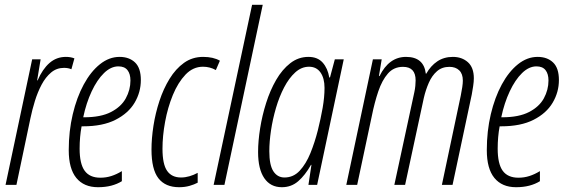

<svg xmlns="http://www.w3.org/2000/svg" viewBox="-20 -780 2395 810"><path d="M3.4 0 115.7 -529.8H151.4L136.7 -440.9H138.7Q159.2 -488.3 188.7 -514.2Q218.3 -540 257.8 -540Q278.3 -540 293.9 -533.7L281.2 -487.8Q268.1 -493.7 250 -493.7Q218.8 -493.7 195.6 -474.1Q172.4 -454.6 155.5 -422.9Q138.7 -391.1 127.2 -353.8Q115.7 -316.4 108.4 -281.2L49.3 0Z M393.6 9.8Q334 9.8 302 -29.3Q270 -68.4 270 -146.5Q270 -226.6 286.9 -297.9Q303.7 -369.1 333.3 -423.6Q362.8 -478 401.6 -509Q440.4 -540 484.4 -540Q524.9 -540 549.6 -516.6Q574.2 -493.2 574.2 -442.4Q574.2 -391.1 547.9 -346.7Q521.5 -302.2 467.5 -274.7Q413.6 -247.1 330.6 -247.1H324.2Q315.9 -203.1 315.9 -152.8Q315.9 -88.9 337.2 -59.6Q358.4 -30.3 403.3 -30.3Q427.7 -30.3 449.7 -37.4Q471.7 -44.4 494.1 -58.1V-15.6Q474.6 -3.4 449.5 3.2Q424.3 9.8 393.6 9.8ZM331.1 -285.2H335.4Q405.3 -285.2 448.2 -307.4Q491.2 -329.6 510.7 -365.2Q530.3 -400.9 530.3 -440.4Q530.3 -468.3 517.8 -484.1Q505.4 -500 479.5 -500Q447.8 -500 418.7 -471.7Q389.6 -443.4 366.7 -394.5Q343.8 -345.7 331.1 -285.2Z M735.8 9.8Q677.7 9.8 648.4 -27.8Q619.1 -65.4 619.1 -148.9Q619.1 -195.8 627.4 -249.3Q635.7 -302.7 652.6 -354Q669.4 -405.3 695.3 -447.5Q721.2 -489.7 756.3 -514.9Q791.5 -540 836.9 -540Q879.9 -540 907.7 -523.9L890.6 -484.4Q865.7 -498.5 836.4 -498.5Q794.4 -498.5 762.7 -465.3Q731 -432.1 709.2 -379.2Q687.5 -326.2 676.5 -266.1Q665.5 -206.1 665.5 -152.8Q665.5 -86.9 685.1 -59.1Q704.6 -31.2 743.7 -31.2Q761.2 -31.2 779.1 -36.4Q796.9 -41.5 814 -50.8V-9.3Q799.3 -1.5 779.3 4.2Q759.3 9.8 735.8 9.8Z M881.3 0 1043.5 -759.8H1088.4L926.8 0Z M1168.9 9.8Q1121.1 9.8 1095 -28.3Q1068.8 -66.4 1068.8 -138.7Q1068.8 -184.6 1077.4 -238.5Q1085.9 -292.5 1102.8 -345.7Q1119.6 -398.9 1145 -442.9Q1170.4 -486.8 1204.6 -513.4Q1238.8 -540 1281.2 -540Q1319.8 -540 1341.3 -515.9Q1362.8 -491.7 1369.1 -453.1H1372.1L1392.6 -529.8H1430.2L1317.9 0H1281.2L1293.9 -84.5H1292Q1267.1 -40.5 1238 -15.4Q1209 9.8 1168.9 9.8ZM1180.2 -31.2Q1217.8 -31.2 1244.4 -59.8Q1271 -88.4 1289.6 -134Q1308.1 -179.7 1320.8 -230Q1333 -278.8 1341.1 -324.5Q1349.1 -370.1 1349.1 -409.2Q1349.1 -450.2 1332 -474.4Q1314.9 -498.5 1283.7 -498.5Q1252 -498.5 1225.6 -474.6Q1199.2 -450.7 1178.7 -411.4Q1158.2 -372.1 1144.3 -324.7Q1130.4 -277.3 1123.3 -229.7Q1116.2 -182.1 1116.2 -142.1Q1116.2 -83.5 1133.3 -57.4Q1150.4 -31.2 1180.2 -31.2Z M1440.9 0 1553.2 -529.8H1590.3L1578.6 -459H1581.1Q1621.1 -540 1692.9 -540Q1768.1 -540 1776.4 -469.2H1778.3Q1796.9 -502.4 1825 -521.2Q1853 -540 1890.6 -540Q1928.7 -540 1953.9 -517.6Q1979 -495.1 1979 -449.7Q1979 -435.5 1976.1 -416.3Q1973.1 -397 1970.2 -380.9L1889.2 0H1844.2L1923.8 -376.5Q1927.7 -396 1930.2 -412.4Q1932.6 -428.7 1932.6 -439.9Q1932.6 -468.8 1917.2 -483.4Q1901.9 -498 1876 -498Q1844.7 -498 1823.5 -479.5Q1802.2 -460.9 1789.1 -430.9Q1775.9 -400.9 1768.1 -367.2L1689 0H1643.6L1728 -391.1Q1731 -404.8 1732.2 -418Q1733.4 -431.2 1733.4 -440.9Q1733.4 -498 1680.2 -498Q1641.1 -498 1616.5 -469.7Q1591.8 -441.4 1575.9 -394.5Q1560.1 -347.7 1548.8 -291.5L1486.8 0Z M2157.2 9.8Q2097.7 9.8 2065.7 -29.3Q2033.7 -68.4 2033.7 -146.5Q2033.7 -226.6 2050.5 -297.9Q2067.4 -369.1 2096.9 -423.6Q2126.5 -478 2165.3 -509Q2204.1 -540 2248 -540Q2288.6 -540 2313.2 -516.6Q2337.9 -493.2 2337.9 -442.4Q2337.9 -391.1 2311.5 -346.7Q2285.2 -302.2 2231.2 -274.7Q2177.2 -247.1 2094.2 -247.1H2087.9Q2079.6 -203.1 2079.6 -152.8Q2079.6 -88.9 2100.8 -59.6Q2122.1 -30.3 2167 -30.3Q2191.4 -30.3 2213.4 -37.4Q2235.4 -44.4 2257.8 -58.1V-15.6Q2238.3 -3.4 2213.1 3.2Q2188 9.8 2157.2 9.8ZM2094.7 -285.2H2099.1Q2168.9 -285.2 2211.9 -307.4Q2254.9 -329.6 2274.4 -365.2Q2293.9 -400.9 2293.9 -440.4Q2293.9 -468.3 2281.5 -484.1Q2269 -500 2243.2 -500Q2211.4 -500 2182.4 -471.7Q2153.3 -443.4 2130.4 -394.5Q2107.4 -345.7 2094.7 -285.2Z"/></svg>

Font: Open Sans Condensed Light
Style: Italic
Weight: 300
Width: 3
Italic angle: -12°
Designer: Monotype Design Team
Foundry: Monotype Imaging Inc.
Version: Version 3.000; ttfautohint (v1.8.4)